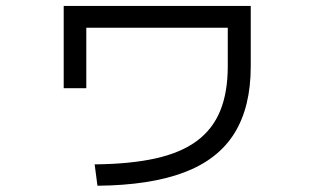

<svg xmlns="http://www.w3.org/2000/svg" viewBox="-20 -585 1040 635"><path d="M293 -41.4Q410.3 -42.4 494.1 -61Q578 -79.7 630.6 -118.5Q683.3 -157.4 708.3 -218.5Q733.3 -279.7 733.3 -365.3V-493.3H265.4V-293.3H190.7V-565.3H809.3V-365.3Q809.3 -231.3 755.3 -144.3Q701.3 -57.3 588.8 -14.8Q476.3 27.7 302.3 29.3Z"/></svg>

Font: M PLUS 1 Thin
Style: Regular
Weight: 100
Designer: Coji Morishita
Foundry: UNDERFOREST DESIGN
Version: Version 1.001